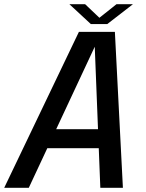

<svg xmlns="http://www.w3.org/2000/svg" viewBox="-41 -890 694 910"><path d="M-21 0 333 -739H503.5L541.5 0H434.5L408 -670.5H409L95.5 0ZM134 -187.5 151.5 -277.5H488L470 -187.5ZM288 -870H362.5L444 -792.5H413.5L511 -870H589L467.5 -776H389.5Z"/></svg>

Font: Epilogue Medium
Style: Italic
Weight: 500
Italic angle: -12°
Designer: Tyler Finck
Foundry: Etcetera Type Co
Version: Version 2.112